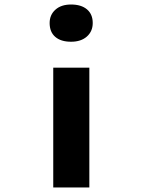

<svg xmlns="http://www.w3.org/2000/svg" viewBox="-20 -831 631 851"><path d="M216 0V-531H376V0ZM295 -646Q250 -646 225 -667.5Q200 -689 200 -729Q200 -765 225.5 -788Q251 -811 295 -811Q340 -811 365.5 -789.5Q391 -768 391 -729Q391 -692 365 -669Q339 -646 295 -646Z"/></svg>

Font: Lexend Zetta
Style: Bold
Weight: 700
Designer: Bonnie Shaver-Troup, Thomas Jockin
Foundry: Lexend
Version: Version 1.007